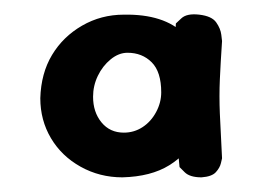

<svg xmlns="http://www.w3.org/2000/svg" viewBox="-20 -522 359 262"><path d="M147 -280Q116 -280 90 -294.5Q64 -309 49.5 -333.5Q35 -358 35 -388Q36 -422 51 -447Q66 -472 92 -487Q118 -502 149 -502Q204 -503 231.5 -475.5Q259 -448 259 -391Q259 -362 247.5 -337Q236 -312 211 -296.5Q186 -281 147 -280ZM149 -341Q163 -341 174.5 -348.5Q186 -356 193 -369Q200 -382 200 -396Q200 -424 187 -437Q174 -450 154 -450Q142 -450 131 -441Q120 -432 113.5 -418.5Q107 -405 107 -390Q107 -369 118.5 -355Q130 -341 149 -341ZM255 -280Q239 -280 232 -287Q225 -294 225 -294Q220 -343 218 -390Q216 -437 220 -490Q220 -490 227.5 -497Q235 -504 252 -502Q269 -500 275 -491.5Q281 -483 282 -474.5Q283 -466 283 -466Q281 -436 280 -413.5Q279 -391 280 -367Q281 -343 283 -306Q283 -306 281.5 -299.5Q280 -293 274.5 -287Q269 -281 255 -280Z"/></svg>

Font: Sour Gummy
Style: Bold
Weight: 700
Designer: Stefie Justprince
Foundry: Eifetstype
Version: Version 1.000